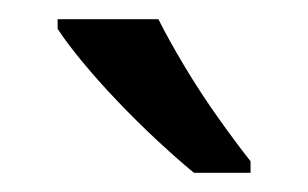

<svg xmlns="http://www.w3.org/2000/svg" viewBox="-20 -786 321 200"><path d="M145 -766Q156 -744 172.5 -716.5Q189 -689 207.5 -663Q226 -637 241 -618V-606H182Q165 -620 144 -639.5Q123 -659 102.5 -680.5Q82 -702 65.5 -722Q49 -742 40 -756V-766Z"/></svg>

Font: Noto Sans Gujarati
Style: Regular
Weight: 400
Designer: Jelle Bosma - Monotype Design Team, Universal Thirst
Foundry: Monotype Imaging Inc.
Version: Version 2.102